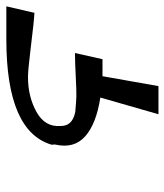

<svg xmlns="http://www.w3.org/2000/svg" viewBox="24 -558 532 621"><g transform="rotate(-90 290.5 -247.0)"><path d="M134 -335Q134 -336 134 -340Q134 -344 133 -345Q175 -493 474 -493H581L560 -402Q549 -403 525 -405Q505 -407 439 -415Q373 -423 352 -423Q289 -423 239.5 -395.5Q190 -368 194 -318Q193 -279 240 -270Q274 -267 289.5 -266.5Q305 -266 353.5 -268.5Q402 -271 430 -271L410 -182H355L323 -1H232L286 -189Q201 -202 160.5 -238Q120 -274 134 -335Z"/></g></svg>

Font: Coval
Style: Book Italic
Weight: 350
Foundry: Context Ltd
Version: Version 001.000